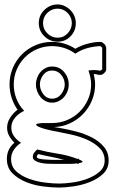

<svg xmlns="http://www.w3.org/2000/svg" viewBox="-20 -692 538 866"><path d="M215 -503Q272 -503 320 -472Q343 -486 374 -494.5Q405 -503 432 -503Q439 -503 444 -499Q449 -495 454 -490Q455 -488 457 -483.5Q459 -479 459 -477V-379Q459 -371 450 -362.5Q441 -354 433 -354Q425 -354 418 -356Q411 -358 403 -358Q405 -347 407 -335Q409 -323 409 -311Q409 -273 394.5 -238.5Q380 -204 355 -178Q330 -152 296 -136Q262 -120 224 -119Q232 -117 241.5 -116Q251 -115 259 -113Q288 -108 324.5 -98.5Q361 -89 393.5 -72.5Q426 -56 448 -30.5Q470 -5 470 32Q470 68 445.5 91.5Q421 115 385.5 129Q350 143 311.5 148.5Q273 154 246 154Q216 154 175.5 149Q135 144 98.5 129.5Q62 115 36.5 90Q11 65 11 25Q11 -20 45 -48Q31 -62 21.5 -79Q12 -96 12 -116Q12 -140 26 -161.5Q40 -183 59 -197Q42 -222 32.5 -251Q23 -280 23 -311Q23 -351 38 -386Q53 -421 79 -447Q105 -473 140 -488Q175 -503 215 -503ZM215 -484Q179 -484 147.5 -470.5Q116 -457 92.5 -433.5Q69 -410 55.5 -378.5Q42 -347 42 -311Q42 -278 54 -247Q66 -216 89 -192Q66 -182 48.5 -162Q31 -142 31 -116Q31 -94 44 -76.5Q57 -59 75 -48Q56 -36 43 -17Q30 2 30 25Q30 60 54 81.5Q78 103 112.5 115Q147 127 183.5 131.5Q220 136 246 136Q269 136 304 131.5Q339 127 372 115Q405 103 428.5 83Q452 63 452 32Q452 -2 428.5 -25Q405 -48 371.5 -62.5Q338 -77 301.5 -85Q265 -93 239 -98Q233 -99 217.5 -102Q202 -105 185.5 -109.5Q169 -114 156 -119.5Q143 -125 143 -131Q143 -133 148 -134Q153 -135 160 -136Q167 -137 173.5 -137Q180 -137 183 -137H215Q251 -137 283 -150.5Q315 -164 339 -188Q363 -212 377 -243.5Q391 -275 391 -311Q391 -328 387.5 -343.5Q384 -359 379 -374Q385 -375 391.5 -375.5Q398 -376 404 -376Q418 -376 432 -373L441 -379V-477L433 -484Q403 -483 374 -475Q345 -467 320 -450Q272 -484 215 -484ZM240 -504Q205 -504 180 -528.5Q155 -553 155 -588Q155 -623 180.5 -647.5Q206 -672 240 -672Q256 -672 271 -665Q286 -658 297.5 -646.5Q309 -635 315.5 -619.5Q322 -604 322 -588Q322 -553 298.5 -528.5Q275 -504 240 -504ZM215 -392Q248 -392 269 -367.5Q290 -343 290 -311Q290 -295 284.5 -280.5Q279 -266 269 -254.5Q259 -243 245 -236Q231 -229 215 -229Q199 -229 185.5 -236Q172 -243 162.5 -254.5Q153 -266 147.5 -281Q142 -296 142 -311Q142 -326 147.5 -341Q153 -356 162.5 -367Q172 -378 185.5 -385Q199 -392 215 -392ZM240 -522Q267 -522 285.5 -542Q304 -562 304 -588Q304 -614 285 -633.5Q266 -653 240 -653Q213 -653 193.5 -634Q174 -615 174 -588Q174 -561 193.5 -541.5Q213 -522 240 -522ZM215 -374Q190 -374 175 -354Q160 -334 160 -311Q160 -288 175 -267.5Q190 -247 215 -247Q240 -247 256 -267.5Q272 -288 272 -311Q272 -335 256 -354.5Q240 -374 215 -374ZM352 37Q352 41 345 42Q338 43 335 44L334 48L327 45Q320 46 313 46.5Q306 47 299 47H219Q211 47 196 46.5Q181 46 166 43Q151 40 139.5 33.5Q128 27 128 16Q128 5 134 -3Q140 -11 148 -18Q193 -6 239.5 1Q286 8 330 25L336 23L335 26Q337 28 344.5 31Q352 34 352 37ZM217 29H269Q240 21 211 15.5Q182 10 153 3Q146 8 146 16Q146 21 156 23.5Q166 26 178.5 27Q191 28 202.5 28.5Q214 29 217 29Z"/></svg>

Font: RonaldsonGothicLicht
Style: Regular
Weight: 400
Designer: Mr. Robertson for MacKellar, Smiths & Jordan Co. Philadelphia
Foundry: CAT-Fonts Peter Wiegel
Version: 1.000